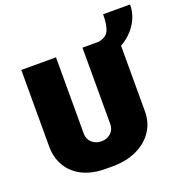

<svg xmlns="http://www.w3.org/2000/svg" viewBox="-145 -956 1055 1097"><g transform="rotate(-20 382.0 -407.5)"><path d="M312 10Q231 10 172.5 -19Q114 -48 83 -100.5Q52 -153 52 -222V-686H263V-221Q263 -188 286.5 -167Q310 -146 344 -146Q378 -146 401 -167Q424 -188 424 -221V-686H635V-222Q635 -153 599 -100.5Q563 -48 500 -19Q437 10 355 10ZM521 -588V-686Q570 -694 585 -727.5Q600 -761 600 -825H764Q764 -765 732 -713Q700 -661 645 -627Q590 -593 521 -588Z"/></g></svg>

Font: Chivo Medium Black
Style: Regular
Weight: 900
Version: Version 2.002